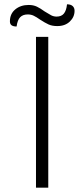

<svg xmlns="http://www.w3.org/2000/svg" viewBox="-20 -871 390 891"><path d="M147 -700H204V0H147ZM26 -772Q26 -807 51 -827.5Q76 -848 113 -848Q135 -848 151.5 -840Q168 -832 187 -818Q206 -806 217.5 -800Q229 -794 243 -794Q265 -794 276.5 -808Q288 -822 291 -851Q308 -851 317 -843Q326 -835 326 -821Q326 -792 304 -771Q282 -750 246 -750Q222 -750 205.5 -757.5Q189 -765 166 -780Q149 -792 136.5 -798Q124 -804 109 -804Q86 -804 73.5 -791Q61 -778 57 -748Q42 -748 34 -753.5Q26 -759 26 -772Z"/></svg>

Font: Krub Light
Style: Regular
Weight: 300
Designer: Ekaluck Peanpanawate
Foundry: Cadson Demak Co.,Ltd.
Version: Version 1.000; ttfautohint (v1.6)